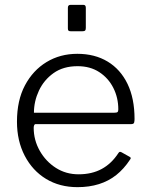

<svg xmlns="http://www.w3.org/2000/svg" viewBox="-20 -762 619 792"><path d="M119 -235Q119 -184 144 -140Q169 -96 210.5 -69.5Q252 -43 304 -43Q359 -43 399.5 -65Q440 -87 468 -130Q471 -135 474 -135.5Q477 -136 481 -134L515 -115Q523 -111 516 -103Q491 -65 459.5 -40Q428 -15 388 -2.5Q348 10 300 10Q226 10 170 -24Q114 -58 82 -119.5Q50 -181 50 -260Q50 -348 83 -410Q116 -472 172 -506Q228 -540 299 -540Q371 -540 424 -508Q477 -476 506 -416Q535 -356 535 -271Q535 -264 533.5 -257Q532 -250 521 -250H126Q123 -250 121 -245.5Q119 -241 119 -235ZM451 -297Q462 -297 465 -300Q468 -303 468 -311Q468 -359 447.5 -399.5Q427 -440 389.5 -464.5Q352 -489 300 -489Q241 -489 201 -460.5Q161 -432 140.5 -388Q120 -344 120 -297ZM334 -730V-647Q334 -639 331 -636Q328 -633 319 -633H273Q265 -633 262.5 -635.5Q260 -638 260 -645V-730Q260 -742 271 -742H324Q334 -742 334 -730Z"/></svg>

Font: Libre Franklin Light
Style: Regular
Weight: 300
Designer: Pablo Impallari, Rodrigo Fuenzalida, Nhung Nguyen
Foundry: Impallari Type
Version: Version 3.000